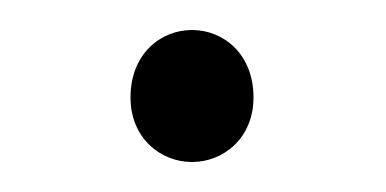

<svg xmlns="http://www.w3.org/2000/svg" viewBox="-20 -480 257 128"><path d="M108 -372C129 -372 149 -388 149 -415C149 -444 129 -460 108 -460C87 -460 67 -444 67 -415C67 -388 87 -372 108 -372Z"/></svg>

Font: Source Sans Pro Light
Style: Regular
Weight: 300
Designer: Paul D. Hunt
Foundry: Adobe Systems Incorporated
Version: Version 3.006;hotconv 1.0.111;makeotfexe 2.5.65597